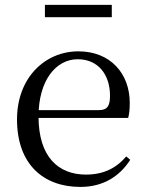

<svg xmlns="http://www.w3.org/2000/svg" viewBox="-20 -737 587 772"><path d="M303.3 14.6C393 14.6 460 -26.3 503.6 -94.3L487.7 -108.1C446.8 -60.3 395.7 -35 325.5 -35C214.4 -35 134.9 -106.4 134.9 -268.7C134.9 -413.6 204.8 -498.8 292.6 -498.8C374.3 -498.8 422.3 -437.4 422.3 -352.3C422.3 -311.7 412.3 -294.2 377.3 -294.2H86.6V-262.9H495.4C499.7 -278.8 501.7 -298.9 501.7 -323.2C501.7 -440.7 424.6 -530.6 294.9 -530.6C162.1 -530.6 48.4 -425.5 48.4 -256.8C48.4 -76.2 154.8 14.6 303.3 14.6ZM160.6 -667.8H429.5V-717.3H160.6Z"/></svg>

Font: Source Han Serif CN VF
Style: Regular
Weight: 250
Designer: Ryoko NISHIZUKA 西塚涼子 (kana & ideographs); Frank Grießhammer (Latin, Greek & Cyrillic); Wenlong ZHANG 张文龙 (bopomofo); San
Foundry: Adobe
Version: Version 2.002;hotconv 1.1.0;makeotfexe 2.6.0